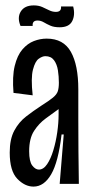

<svg xmlns="http://www.w3.org/2000/svg" viewBox="-20 -681 340 711"><path d="M104 10Q72 10 44 -19Q16 -48 16 -116Q16 -166 33 -197.5Q50 -229 76.5 -249.5Q103 -270 132 -289Q162 -308 176 -319.5Q190 -331 194 -343Q198 -355 198 -375Q198 -398 194.5 -420.5Q191 -443 180 -458Q169 -473 148 -473Q137 -473 123.5 -463.5Q110 -454 102 -423Q94 -392 101 -328L30 -337Q25 -398 34.5 -437Q44 -476 63 -498Q82 -520 105.5 -529Q129 -538 153 -538Q215 -538 242.5 -489Q270 -440 270 -350V-241Q270 -181 270.5 -120.5Q271 -60 272 0H201Q205 -46 208.5 -91.5Q212 -137 216 -183H208Q196 -81 169.5 -35.5Q143 10 104 10ZM124 -53Q141 -53 154.5 -73Q168 -93 177.5 -124.5Q187 -156 192 -191Q197 -226 197 -257V-277Q175 -261 149.5 -242.5Q124 -224 106 -196Q88 -168 88 -121Q88 -83 99.5 -68Q111 -53 124 -53ZM201 -580Q180 -580 166.5 -586Q153 -592 142 -598.5Q131 -605 119 -605Q99 -605 101 -585H56Q43 -616 57 -638.5Q71 -661 105 -661Q123 -661 136.5 -655Q150 -649 162 -643Q174 -637 187 -637Q208 -637 206 -657H251Q259 -626 247.5 -603Q236 -580 201 -580Z"/></svg>

Font: Bricolage Grotesque 48pt Condensed Light
Style: Regular
Weight: 300
Width: 3
Designer: Mathieu Triay
Foundry: Atelier Triay
Version: Version 1.000; ttfautohint (v1.8.4.7-5d5b);gftools[0.9.32]